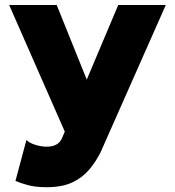

<svg xmlns="http://www.w3.org/2000/svg" viewBox="-20 -743 708 777"><path d="M386.7 -126Q367.7 -88.4 340.8 -56.4Q314 -24.4 272.7 -4.9Q231.4 14.6 168.5 14.6Q124 14.6 93.5 6.3Q63 -2 42.5 -10.7L86.9 -176.3Q98.6 -164.6 122.6 -157Q146.5 -149.4 168.5 -149.4Q213.9 -149.4 229.5 -180.7L242.2 -210.4L17.1 -722.7H209.5L331.1 -420.9L458.5 -722.7H650.9Z"/></svg>

Font: Giphurs Black
Style: Regular
Weight: 900
Version: Version 0.920; ttfautohint (v1.8.4.7-5d5b)